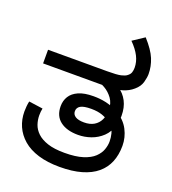

<svg xmlns="http://www.w3.org/2000/svg" viewBox="-144 -898 910 1018"><g transform="rotate(20 311.0 -389.0)"><path d="M308 12Q239 12 187 -4Q135 -20 101 -49.5Q67 -79 50 -117.5Q33 -156 33 -201Q33 -215 34.5 -230.5Q36 -246 39 -259L118 -248Q116 -238 115 -229Q114 -220 114 -209Q114 -183 122.5 -158Q131 -133 152.5 -112.5Q174 -92 211.5 -79.5Q249 -67 307 -67Q370 -67 410.5 -80Q451 -93 473 -114Q495 -135 503.5 -159Q512 -183 512 -205Q512 -228 506.5 -249Q501 -270 487 -287Q483 -291 479 -293.5Q475 -296 471 -300Q452 -316 425.5 -325.5Q399 -335 362 -335Q320 -335 302 -324.5Q284 -314 284 -294Q284 -275 300.5 -264.5Q317 -254 349 -254Q383 -254 405.5 -267.5Q428 -281 439.5 -305Q451 -329 451 -360Q451 -399 431.5 -425.5Q412 -452 385.5 -467Q359 -482 338 -486L457 -492Q489 -471 507 -436.5Q525 -402 525 -355Q525 -347 524.5 -340Q524 -333 523 -328L517 -300Q505 -258 477.5 -232Q450 -206 414.5 -193.5Q379 -181 342 -181Q278 -181 241 -209.5Q204 -238 204 -293Q204 -324 219 -348.5Q234 -373 266.5 -387.5Q299 -402 351 -402Q388 -402 419.5 -395Q451 -388 476 -375Q479 -374 482 -372.5Q485 -371 488 -369.5Q491 -368 494 -366Q540 -339 562 -296.5Q584 -254 584 -207Q584 -156 567.5 -115.5Q551 -75 517 -46.5Q483 -18 431 -3Q379 12 308 12ZM39 -474V-551H373Q427 -551 449 -556Q471 -561 481 -569Q495 -579 499 -591.5Q503 -604 503 -618Q503 -651 487 -682.5Q471 -714 438 -747L503 -790Q550 -738 567 -696.5Q584 -655 584 -612Q584 -593 576.5 -565.5Q569 -538 543 -516Q518 -494 483.5 -484Q449 -474 391 -474Z"/></g></svg>

Font: lkannada25
Style: Book
Weight: 400
Designer: Jelle Bosma - Monotype Design Team
Foundry: Monotype Imaging Inc.
Version: Version 2.003